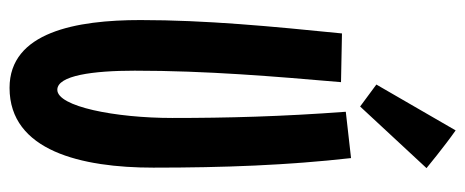

<svg xmlns="http://www.w3.org/2000/svg" viewBox="-306 -660 974 402"><g transform="rotate(90 181.0 -459.0)"><path d="M311 -707 214 -696C224 -562 227 -448 227 -333C227 -213 203 -92 168 -92C138 -92 128 -167 128 -254C128 -405 140 -546 152 -686L50 -688C35 -539 22 -402 22 -266C22 -132 47 8 164 8C296 8 331 -143 331 -293C331 -441 326 -574 311 -707ZM157 -760 203 -726 332 -865C332 -865 286 -903 253 -926Z"/></g></svg>

Font: Mouse Memoirs
Style: Regular
Weight: 400
Designer: Astigmatic (AOETI)
Foundry: Astigmatic (AOETI)
Version: Version 1.000